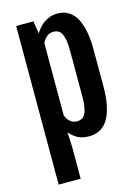

<svg xmlns="http://www.w3.org/2000/svg" viewBox="-132 -752 748 1040"><g transform="rotate(-15 241.5 -231.5)"><path d="M187 38.1 183.1 -44.4C194.2 -30.1 208.4 -17.9 225.8 -7.8C243.2 2.3 265 7.3 291 7.3C298.5 7.3 307.3 6.6 317.4 5.1C327.5 3.7 337.9 0.3 348.6 -4.9C359.4 -10.1 370 -17.9 380.4 -28.3C390.8 -38.7 400.1 -52.9 408.2 -70.8C416.3 -88.7 422.9 -111 428 -137.7C433 -164.4 435.5 -196.8 435.5 -234.9V-438.5C435.5 -476.6 433 -509 428 -535.6C422.9 -562.3 416.4 -584.6 408.4 -602.5C400.5 -620.4 391.4 -634.5 381.1 -644.8C370.8 -655 360.6 -662.8 350.3 -668C340.1 -673.2 330.2 -676.4 320.6 -677.7C311 -679 302.7 -679.7 295.9 -679.7C279.9 -679.7 265.5 -677.3 252.7 -672.6C239.8 -667.9 228.3 -661.9 218 -654.5C207.8 -647.2 198.8 -638.8 191.2 -629.4C183.5 -620 176.9 -610.7 171.4 -601.6L160.2 -672.4H63.5V217.3H187ZM187 -137.2V-543.5C193.2 -555.8 201.3 -566.7 211.2 -575.9C221.1 -585.2 233.9 -589.8 249.5 -589.8C258.6 -589.8 266.9 -588.2 274.4 -585C281.9 -581.7 288.3 -575.5 293.7 -566.4C299.1 -557.3 303.3 -544.8 306.4 -529.1C309.5 -513.3 311 -492.8 311 -467.8V-210.4C311 -185.4 309.5 -164.9 306.4 -148.9C303.3 -133 299 -120.5 293.5 -111.6C287.9 -102.6 281.4 -96.4 273.9 -93C266.4 -89.6 258.1 -87.9 249 -87.9C240.6 -87.9 233.2 -89.3 226.8 -92C220.5 -94.8 214.8 -98.5 209.7 -103C204.7 -107.6 200.3 -112.8 196.5 -118.7C192.8 -124.5 189.6 -130.7 187 -137.2Z"/></g></svg>

Font: Fjalla One
Style: Regular
Weight: 400
Designer: Irina Smirnova
Foundry: Irina Smirnova
Version: Version 1.001